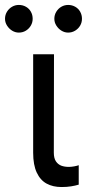

<svg xmlns="http://www.w3.org/2000/svg" viewBox="-70 -750 351 777"><path d="M148.5 -530.4 147.8 -132.6Q147.8 -109.5 156.4 -96.9Q165.1 -84.3 178.3 -79.4Q191.6 -74.6 208.6 -74.6Q218.2 -74.6 230.5 -76.8Q242.7 -79.1 248.6 -81.5V-2.8Q234.8 1.4 217.9 4.1Q201 6.9 178.9 6.9Q144.3 6.9 118.8 -6.9Q93.2 -20.7 78.7 -51.6Q64.2 -82.5 64.2 -131.9V-530.4ZM-49.7 -674Q-49.7 -689.6 -41.8 -702.5Q-33.8 -715.5 -21.2 -722.7Q-8.6 -730 6.2 -730Q22.1 -730 34.9 -722.7Q47.7 -715.5 54.9 -702.7Q62.2 -689.9 62.2 -674Q62.2 -659.2 54.9 -646.6Q47.7 -634 34.9 -626Q22.1 -618.1 6.2 -618.1Q-8.3 -618.1 -21.1 -626Q-33.8 -634 -41.8 -646.8Q-49.7 -659.5 -49.7 -674ZM149.9 -674Q149.9 -689.6 157.8 -702.5Q165.7 -715.5 178.3 -722.7Q191 -730 205.8 -730Q221.3 -730 234.3 -722.7Q247.2 -715.5 254.5 -702.5Q261.7 -689.6 261.7 -674Q261.7 -659.2 254.5 -646.6Q247.2 -634 234.3 -626Q221.3 -618.1 205.8 -618.1Q191.3 -618.1 178.5 -626Q165.7 -634 157.8 -646.8Q149.9 -659.5 149.9 -674Z"/></svg>

Font: Pretendard Variable
Style: Regular
Weight: 400
Designer: Base glyphs from Inter by Rasmus Andersson; Hangul glyphs from Noto Sans CJK(Source Han Sans) by Jang Soo-young and Kang
Foundry: Kil Hyung-jin
Version: Version 1.100;FEAKit 1.0